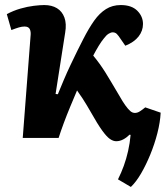

<svg xmlns="http://www.w3.org/2000/svg" viewBox="-20 -546 658 760"><path d="M209 -173Q220 -200 232.5 -229.5Q245 -259 259 -288.5Q273 -318 286 -344.5Q299 -371 310 -392Q332 -435 353 -464.5Q374 -494 399.5 -510Q425 -526 458 -526Q501 -526 523.5 -503.5Q546 -481 546 -451Q546 -424 528.5 -401.5Q511 -379 476 -365L458 -391Q449 -405 442.5 -411.5Q436 -418 426 -418Q419 -418 410 -412.5Q401 -407 392 -395Q382 -383 371 -365Q360 -347 349 -326Q363 -309 374.5 -293Q386 -277 397 -259.5Q408 -242 421 -220Q440 -189 453 -166Q466 -143 476.5 -128.5Q487 -114 495.5 -106.5Q504 -99 514 -99Q524 -99 534 -105.5Q544 -112 555 -121L616 -100Q614 -62 603 -19Q592 24 575 65.5Q558 107 538.5 140.5Q519 174 498 194L447 164Q460 138 470 110.5Q480 83 487 52Q494 21 497 -12L493 -13Q481 -1 467.5 6Q454 13 440 13Q428 13 415 4Q402 -5 384 -30Q366 -55 339 -103Q331 -117 323.5 -129.5Q316 -142 307 -156Q298 -170 285 -188Q271 -155 257.5 -122.5Q244 -90 232.5 -59Q221 -28 212 0H70L101 -404Q103 -420 98 -430.5Q93 -441 77 -441Q67 -441 55 -437.5Q43 -434 25 -427L7 -490Q33 -504 61 -512Q89 -520 114 -523Q139 -526 155 -526Q185 -526 205.5 -513.5Q226 -501 235 -476.5Q244 -452 238 -417L200 -174Z"/></svg>

Font: Literata
Style: Bold Italic
Weight: 700
Italic angle: -2°
Designer: Latin by Veronika Burian and Jose Scaglione. Greek by Irene Vlachou. Cyrillic by Vera Evstafieva
Foundry: TypeTogether
Version: Version 3.103;gftools[0.9.29]